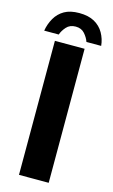

<svg xmlns="http://www.w3.org/2000/svg" viewBox="-126 -874 543 922"><g transform="rotate(15 145.0 -413.0)"><path d="M148.7 -826.3Q194 -826.3 224 -809.7Q254 -793 270.5 -764Q287 -735 290.3 -701H217Q210.3 -721 193.8 -740Q177.3 -759 148.7 -759Q119.7 -759 102.8 -740Q86 -721 79.3 -701H7Q12.7 -735 29.3 -764Q46 -793 74.8 -809.7Q103.7 -826.3 148.7 -826.3ZM69.3 -0.7V-667H217V-0.7Z"/></g></svg>

Font: Vivano Light
Style: Regular
Weight: 300
Designer: Joe Prince, Josias Burgherr
Version: Version 2.064;September 19, 2022;FontCreator 14.0.0.2877 64-